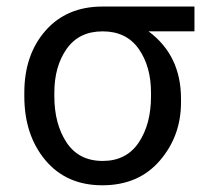

<svg xmlns="http://www.w3.org/2000/svg" viewBox="-20 -548 640 578"><path d="M143.6 -258.3Q143.6 -174.8 180.4 -119.1Q217.3 -63.5 289.1 -63.5Q360.4 -63.5 397.5 -118.7Q434.6 -173.8 434.6 -258.3V-269Q434.6 -348.1 397.5 -400.9Q360.4 -453.6 289.1 -453.6Q217.8 -453.6 180.7 -400.9Q143.6 -348.1 143.6 -269ZM524.9 -251V-239.7Q524.9 -138.2 460.9 -64.2Q397 9.8 288.1 9.8Q179.7 9.8 116.5 -65.9Q53.2 -141.6 53.2 -258.3V-269Q53.2 -382.8 116.9 -455.6Q180.7 -528.3 288.6 -528.3H565.4V-453.6H427.2Q524.9 -381.3 524.9 -251Z"/></svg>

Font: RobotoMono-Regular
Style: Regular
Weight: 400
Designer: Google
Version: Version 2.000985; 2015; ttfautohint (v1.3)